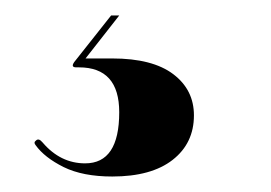

<svg xmlns="http://www.w3.org/2000/svg" viewBox="-20 -23 350 248"><path d="M123.5 -3H134L90.5 52.5H125Q177 52.5 203.8 72.8Q230.5 93 230.5 126Q230.5 162 203 183.5Q175.5 205 125 205Q87 205 62.2 192.8Q37.5 180.5 26 164.5Q23 161 26.5 158.5Q30 155 35 161Q58 188 90 188Q134 188 134 122Q134 64 82 64H78.5Q71 64 76 57Z"/></svg>

Font: Fraunces 144pt Black
Style: Regular
Weight: 900
Version: Version 1.000;[0bf87f6ff]